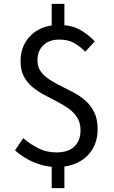

<svg xmlns="http://www.w3.org/2000/svg" viewBox="-20 -856 595 999"><path d="M273 13Q233 13 193.5 1.5Q154 -10 119 -30Q84 -50 58 -74L101 -137Q137 -106 179.5 -84.5Q222 -63 273 -63Q336 -63 367.5 -94Q399 -125 399 -178Q399 -217 382 -244Q365 -271 337 -291Q309 -311 276 -328Q243 -345 210 -362.5Q177 -380 149 -403Q121 -426 104 -458.5Q87 -491 87 -537Q87 -594 112.5 -636.5Q138 -679 182.5 -702.5Q227 -726 285 -726Q352 -726 395.5 -701.5Q439 -677 473 -641L424 -587Q393 -617 363.5 -633.5Q334 -650 288 -650Q236 -650 205.5 -620.5Q175 -591 175 -542Q175 -507 192.5 -483.5Q210 -460 237.5 -442Q265 -424 298 -408Q331 -392 364.5 -374Q398 -356 425.5 -331.5Q453 -307 470.5 -271.5Q488 -236 488 -184Q488 -125 461.5 -80.5Q435 -36 387 -11.5Q339 13 273 13ZM249 123V-19H315V123ZM249 -692V-836H315V-692Z"/></svg>

Font: Noto Sans TC Thin
Style: Regular
Weight: 400
Version: Version 2.004-H2;hotconv 1.0.118;makeotfexe 2.5.65603